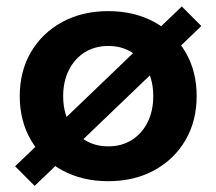

<svg xmlns="http://www.w3.org/2000/svg" viewBox="-20 -554 681 604"><path d="M320.4 16Q238.7 16 175.7 -18.3Q112.8 -52.6 77.4 -113.1Q42.1 -173.6 42.1 -251.5Q42.1 -329.9 77.4 -390.2Q112.8 -450.4 175.7 -484.7Q238.7 -519 320.4 -519Q402.5 -519 465.3 -484.7Q528.1 -450.4 563.4 -390.2Q598.7 -329.9 598.7 -251.8Q598.7 -173.7 563.4 -113.1Q528.1 -52.6 465.3 -18.3Q402.5 16 320.4 16ZM320.7 -93.6Q362.8 -93.6 394.6 -113.6Q426.4 -133.6 444.3 -169.3Q462.1 -204.9 462.1 -251.4Q462.1 -297.9 444.3 -333.6Q426.4 -369.3 394.6 -389.4Q362.8 -409.4 320.7 -409.4Q278.6 -409.4 246.6 -389.4Q214.6 -369.3 196.7 -333.7Q178.7 -298 178.7 -251.5Q178.7 -205 196.7 -169.3Q214.6 -133.7 246.6 -113.6Q278.6 -93.6 320.7 -93.6ZM89 30.7 27.5 -30.9 551.9 -533.7 613.4 -472.1Z"/></svg>

Font: Wix Madefor Display
Style: Regular
Weight: 400
Designer: Dalton Maag Ltd
Foundry: Dalton Maag Ltd
Version: Version 3.100